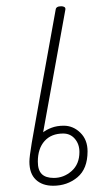

<svg xmlns="http://www.w3.org/2000/svg" viewBox="-20 -594 345 614"><path d="M260 -110Q260 -54 227.5 -27Q195 0 150 0Q115 0 94.5 -19.5Q74 -39 74 -77Q74 -92 81.5 -137Q89 -182 104 -264Q113 -312 158 -563Q159 -574 176 -574Q182 -574 186 -571.5Q190 -569 189 -563L118 -171Q128 -179 145 -185.5Q162 -192 184 -192Q214 -192 237 -169.5Q260 -147 260 -110ZM234 -108Q234 -133 219.5 -150Q205 -167 182 -167Q144 -167 122.5 -143Q101 -119 101 -77Q101 -50 113.5 -37.5Q126 -25 152 -25Q184 -25 209 -47Q234 -69 234 -108Z"/></svg>

Font: Mali ExtraLight
Style: Italic
Weight: 275
Italic angle: -10°
Version: Version 1.000; ttfautohint (v1.6)